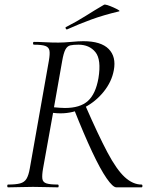

<svg xmlns="http://www.w3.org/2000/svg" viewBox="-20 -805 653 825"><path d="M15 0Q11 0 11 -6Q11 -12 15 -12Q48 -12 66.5 -17Q85 -22 94 -37Q103 -52 108 -81L190 -544Q195 -573 192.5 -587.5Q190 -602 175 -607.5Q160 -613 126 -613Q122 -613 122 -619Q122 -625 126 -625Q147 -625 174.5 -623.5Q202 -622 231 -622Q254 -622 286 -625Q318 -628 338 -628Q414 -628 447 -594.5Q480 -561 469 -503Q460 -454 426 -411.5Q392 -369 343.5 -343.5Q295 -318 240 -318Q234 -318 224.5 -318.5Q215 -319 208 -320L165 -81Q160 -52 162 -37Q164 -22 179.5 -17Q195 -12 228 -12Q232 -12 232 -6Q232 0 229 0Q206 0 180 -1Q154 -2 122 -2Q93 -2 64.5 -1Q36 0 15 0ZM480 0Q465 0 438 -39Q411 -78 376 -152.5Q341 -227 299 -333L347 -351Q402 -225 441.5 -150.5Q481 -76 516 -44Q551 -12 588 -12Q592 -12 592 -6Q592 0 588 0Q546 0 519.5 0Q493 0 480 0ZM259 -341Q324 -341 357.5 -371Q391 -401 403 -469Q416 -549 390 -581Q364 -613 317 -613Q295 -613 282 -610Q269 -607 261 -592Q253 -577 247 -542L212 -344Q223 -343 236 -342Q249 -341 259 -341ZM269 -679Q265 -677 262.5 -682.5Q260 -688 264 -689Q311 -713 349.5 -737.5Q388 -762 426 -784Q430 -787 442 -783Q454 -779 467.5 -773Q481 -767 489 -762Q497 -757 491 -756Q424 -740 372 -721Q320 -702 269 -679Z"/></svg>

Font: Cormorant
Style: Italic
Weight: 400
Italic angle: -10°
Designer: Christian Thalmann (Catharsis Fonts)
Foundry: Catharsis Fonts
Version: Version 4.000